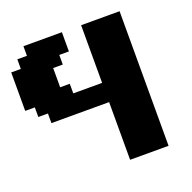

<svg xmlns="http://www.w3.org/2000/svg" viewBox="-149 -1024 1173 1173"><g transform="rotate(-20 437.5 -437.5)"><path d="M500 0H750V-875H500V-500H312.5V-562.5H250V-687.5H312.5V-750H375V-875H125V-812.5H62.5V-750H0V-500H62.5V-437.5H125V-375H500Z"/></g></svg>

Font: Faithful 32x
Style: Bold
Weight: 400
Foundry: Faithful Resource Pack
Version: Version 1.0; January 27, 2023